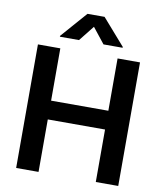

<svg xmlns="http://www.w3.org/2000/svg" viewBox="-100 -1033 944 1113"><g transform="rotate(10 372.0 -476.0)"><path d="M71.7 0V-727.3H203.5V-419.4H540.5V-727.3H672.6V0H540.5V-308.9H203.5V0ZM446 -793.3 373.9 -884.2 301.8 -793.3H189.3V-798.3L323.9 -951.7H424.4L558.6 -798.3V-793.3Z"/></g></svg>

Font: InterMG SemiBold
Style: Regular
Weight: 600
Designer: Rasmus Andersson
Foundry: rsms
Version: Version 3.019;December 26, 2023;FontCreator 15.0.0.2955 64-b